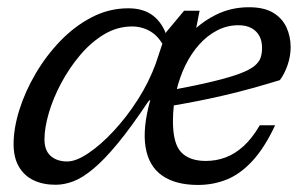

<svg xmlns="http://www.w3.org/2000/svg" viewBox="-20 -514 862 544"><path d="M532.5 -417 513 -412.5Q546.5 -449 590 -471.2Q633.5 -493.5 685.5 -493.5Q728 -493.5 753.8 -478Q779.5 -462.5 791.5 -436.8Q803.5 -411 803.5 -380Q803.5 -355.5 795 -330.2Q786.5 -305 773 -287Q734 -275 694.2 -264Q654.5 -253 614.8 -243.8Q575 -234.5 536.5 -227Q498 -219.5 462 -213.5L465 -258.5Q537 -272 584.2 -283.5Q631.5 -295 659.5 -305.5Q687.5 -316 701 -327.2Q714.5 -338.5 718.5 -350.8Q722.5 -363 722.5 -378.5Q722.5 -398 714.8 -412.2Q707 -426.5 692.2 -434.5Q677.5 -442.5 655.5 -442.5Q624 -442.5 596 -428.2Q568 -414 545 -388.5Q522 -363 505.2 -328.8Q488.5 -294.5 479.2 -254.2Q470 -214 470 -170.5Q470 -107 493.5 -82.5Q517 -58 563 -58Q592.5 -58 619.2 -68Q646 -78 670.2 -100Q694.5 -122 716 -159H759.5Q729.5 -95 695.2 -58Q661 -21 622.8 -5.5Q584.5 10 541 10Q477.5 10 439.5 -16.5Q401.5 -43 392.5 -96.8Q383.5 -150.5 406 -231.5L400.5 -227Q351.5 -153.5 313.2 -107.2Q275 -61 244.2 -35.5Q213.5 -10 187.8 -0.2Q162 9.5 137.5 9.5Q102 9.5 75.2 -3.2Q48.5 -16 33.5 -41.8Q18.5 -67.5 18.5 -105.5Q18.5 -150.5 34.8 -202.5Q51 -254.5 80.8 -305.2Q110.5 -356 151 -398Q191.5 -440 240.2 -465.2Q289 -490.5 343.5 -490.5Q387.5 -490.5 414.8 -468.8Q442 -447 454.5 -406.5L447 -377Q431.5 -409.5 407.5 -424.2Q383.5 -439 354 -439Q312.5 -439 275.2 -416.8Q238 -394.5 207 -357.8Q176 -321 153.2 -278.2Q130.5 -235.5 118.2 -193.5Q106 -151.5 106 -119Q106 -87.5 123.8 -72Q141.5 -56.5 170.5 -56.5Q195.5 -56.5 230.5 -80Q265.5 -103.5 302.2 -143Q339 -182.5 370.8 -232.2Q402.5 -282 421.5 -334.5L451 -423L501.5 -483.5H545.5Z"/></svg>

Font: Newsreader 10pt
Style: Italic
Weight: 400
Italic angle: -17°
Version: Version 1.003